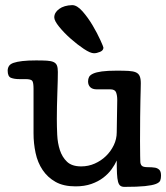

<svg xmlns="http://www.w3.org/2000/svg" viewBox="-20 -708 649 750"><path d="M192 -640Q192 -659 211 -673Q230 -687 262 -688Q281 -688 302.5 -663.5Q324 -639 342 -608.5Q360 -578 372 -551.5Q384 -525 384 -522Q384 -511 371 -505.5Q358 -500 347 -500Q333 -500 307.5 -517Q282 -534 256 -557Q230 -580 211 -603.5Q192 -627 192 -640ZM438 -318Q438 -335 433.5 -347Q429 -359 411 -359H358Q341 -359 332.5 -367.5Q324 -376 324 -390Q324 -400 328 -407.5Q332 -415 344 -420.5Q356 -426 378 -429Q400 -432 436 -432Q464 -432 482 -431Q500 -430 510.5 -425.5Q521 -421 525.5 -411Q530 -401 530 -383Q530 -372 529.5 -357Q529 -342 528.5 -316Q528 -290 527.5 -251.5Q527 -213 527 -156Q527 -116 527.5 -98.5Q528 -81 528 -78Q528 -67 533.5 -61Q539 -55 556 -55Q563 -55 572.5 -54.5Q582 -54 586 -53Q596 -51 602.5 -44.5Q609 -38 609 -22Q609 -11 606 -3Q603 5 589 10.5Q575 16 546 19Q517 22 466 22Q456 22 450 17.5Q444 13 441 1.5Q438 -10 437 -30Q436 -50 436 -81Q429 -65 416 -47Q403 -29 383.5 -14Q364 1 337 10.5Q310 20 275 20Q228 20 197 2.5Q166 -15 146.5 -44Q127 -73 119 -110.5Q111 -148 111 -187V-361Q111 -384 106.5 -391.5Q102 -399 79 -399H55Q36 -399 23 -404Q10 -409 10 -432Q10 -442 15 -450Q20 -458 33 -462.5Q46 -467 67.5 -469.5Q89 -472 121 -472Q147 -472 163.5 -471Q180 -470 189.5 -465.5Q199 -461 202.5 -452Q206 -443 206 -427Q206 -414 205.5 -392Q205 -370 204 -344Q203 -318 202.5 -291.5Q202 -265 202 -243Q202 -214 203.5 -181.5Q205 -149 214 -121.5Q223 -94 242 -76Q261 -58 297 -58Q325 -58 350 -69Q375 -80 394 -98.5Q413 -117 424.5 -141Q436 -165 436 -191Z"/></svg>

Font: Life Savers ExtraBold
Style: Regular
Weight: 800
Designer: Pablo Impallari, Rodrigo Fuenzalida, Brenda Gallo
Foundry: Pablo Impallari, Rodrigo Fuenzalida, Brenda Gallo
Version: Version 3.001; ttfautohint (v0.95) -l 8 -r 50 -G 200 -x 14 -